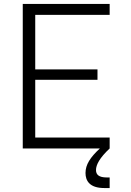

<svg xmlns="http://www.w3.org/2000/svg" viewBox="-20 -750 660 970"><path d="M95 0H484.5C436 45 412 81.5 412 124C412 162 431.5 200 507 200H534V146.5H519.5C479.5 146.5 465 132.5 465 109C465 82.5 483.5 47.5 534 0V-55H158V-347H472.5V-399.5H158V-675H534V-730H95Z"/></svg>

Font: Monaspace Neon ExtraLight
Style: Regular
Weight: 200
Designer: Riley Cran & the Lettermatic Team
Foundry: Lettermatic
Version: Version 1.200 (Monaspace Neon)